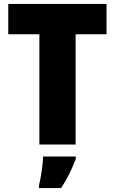

<svg xmlns="http://www.w3.org/2000/svg" viewBox="-20 -734 583 975"><path d="M364 0V-560H521V-714H22V-560H180V0ZM365 72V61H199C198 100 188 168 178 207V221H290C324 170 345 126 365 72Z"/></svg>

Font: Noto Sans Devanagari SemiCondensed Black
Style: Regular
Weight: 900
Width: 4
Designer: Jelle Bosma - Monotype Design Team
Foundry: Monotype Imaging Inc.
Version: Version 2.004